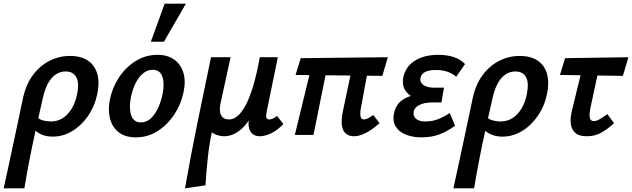

<svg xmlns="http://www.w3.org/2000/svg" viewBox="-71 -731 3424 1040"><path d="M-51 289Q-37 225 -23.5 162.5Q-10 100 3 39Q16 -22 28.5 -81Q41 -140 53 -197Q69 -273 107 -324Q145 -375 197 -401.5Q249 -428 308 -428Q368 -428 405.5 -402.5Q443 -377 456 -330.5Q469 -284 456 -222Q442 -155 405.5 -102.5Q369 -50 319.5 -20.5Q270 9 215 9Q183 9 159 -0.5Q135 -10 120 -24Q105 -38 100 -51L130 -97Q141 -84 163 -78.5Q185 -73 204 -73Q241 -73 269.5 -91.5Q298 -110 318 -143.5Q338 -177 347 -222Q359 -283 342 -313.5Q325 -344 284 -344Q256 -344 232 -328.5Q208 -313 190 -281Q172 -249 161 -200Q139 -103 124.5 -37.5Q110 28 101 73Q92 118 85.5 151.5Q79 185 73.5 217Q68 249 61 289Z M665 13Q607 13 572 -14.5Q537 -42 525 -88.5Q513 -135 524 -191Q537 -256 573.5 -311.5Q610 -367 664 -400.5Q718 -434 782 -434Q837 -434 873 -408Q909 -382 922.5 -336.5Q936 -291 923 -231Q910 -167 873.5 -111.5Q837 -56 783.5 -21.5Q730 13 665 13ZM692 -68Q724 -68 747.5 -91Q771 -114 787 -150Q803 -186 810 -224Q821 -278 808.5 -315.5Q796 -353 756 -353Q728 -353 704 -333.5Q680 -314 663 -279.5Q646 -245 637 -199Q627 -141 640.5 -104.5Q654 -68 692 -68ZM746 -505 821 -711H936L817 -505Z M931 289Q962 113 998.5 -66Q1035 -245 1072 -421H1178L1122 -164Q1119 -147 1120.5 -128.5Q1122 -110 1133.5 -97Q1145 -84 1172 -84Q1193 -84 1215.5 -102.5Q1238 -121 1259.5 -161Q1281 -201 1300.5 -265.5Q1320 -330 1336 -421H1395Q1364 -264 1324.5 -170Q1285 -76 1239.5 -34.5Q1194 7 1143 7Q1132 7 1120 4.5Q1108 2 1097 -2.5Q1086 -7 1078 -13.5Q1070 -20 1067 -28L1083 -43Q1064 36 1055.5 115Q1047 194 1042 273ZM1334 7Q1314 7 1299 -4Q1284 -15 1278 -37Q1272 -59 1279 -92L1349 -421H1434L1373 -124Q1369 -105 1371.5 -94.5Q1374 -84 1388 -84Q1396 -84 1405.5 -88Q1415 -92 1430 -103L1464 -59Q1431 -25 1397.5 -9Q1364 7 1334 7Z M1845 7Q1822 7 1804.5 -5.5Q1787 -18 1781.5 -48.5Q1776 -79 1787 -132L1846 -411H1933L1883 -141Q1881 -131 1880.5 -117.5Q1880 -104 1884 -94Q1888 -84 1901 -84Q1907 -84 1919.5 -89Q1932 -94 1951 -108L1985 -64Q1962 -43 1938 -27Q1914 -11 1891 -2Q1868 7 1845 7ZM1526 0 1626 -411H1710L1627 0ZM2000 -320 1530 -325 1558 -416 2030 -421Z M2212 13Q2164 13 2126.5 -2Q2089 -17 2071 -48Q2053 -79 2065 -125Q2079 -181 2136 -204.5Q2193 -228 2271 -228L2266 -182Q2218 -182 2179 -198Q2140 -214 2122 -245.5Q2104 -277 2116 -322Q2125 -356 2149.5 -381Q2174 -406 2213 -420Q2252 -434 2303 -434Q2350 -434 2386.5 -422Q2423 -410 2448 -384L2400 -315Q2387 -329 2358 -340.5Q2329 -352 2289 -352Q2255 -352 2233.5 -342Q2212 -332 2207 -311Q2203 -294 2211.5 -281.5Q2220 -269 2238.5 -262.5Q2257 -256 2284 -256H2334L2320 -176H2270Q2227 -176 2201 -162.5Q2175 -149 2170 -129Q2165 -102 2182.5 -87.5Q2200 -73 2232 -73Q2272 -73 2304.5 -86.5Q2337 -100 2365 -119L2394 -50Q2351 -19 2309 -3Q2267 13 2212 13Z M2385 289Q2399 225 2412.5 162.5Q2426 100 2439 39Q2452 -22 2464.5 -81Q2477 -140 2489 -197Q2505 -273 2543 -324Q2581 -375 2633 -401.5Q2685 -428 2744 -428Q2804 -428 2841.5 -402.5Q2879 -377 2892 -330.5Q2905 -284 2892 -222Q2878 -155 2841.5 -102.5Q2805 -50 2755.5 -20.5Q2706 9 2651 9Q2619 9 2595 -0.5Q2571 -10 2556 -24Q2541 -38 2536 -51L2566 -97Q2577 -84 2599 -78.5Q2621 -73 2640 -73Q2677 -73 2705.5 -91.5Q2734 -110 2754 -143.5Q2774 -177 2783 -222Q2795 -283 2778 -313.5Q2761 -344 2720 -344Q2692 -344 2668 -328.5Q2644 -313 2626 -281Q2608 -249 2597 -200Q2575 -103 2560.5 -37.5Q2546 28 2537 73Q2528 118 2521.5 151.5Q2515 185 2509.5 217Q2504 249 2497 289Z M3108 7Q3066 7 3046.5 -10Q3027 -27 3022.5 -51.5Q3018 -76 3021 -98.5Q3024 -121 3027 -132L3095 -411H3184L3126 -141Q3124 -132 3122.5 -116.5Q3121 -101 3125.5 -88Q3130 -75 3146 -75Q3160 -75 3178.5 -86Q3197 -97 3219 -113L3255 -64Q3222 -33 3187 -13Q3152 7 3108 7ZM2962 -325 2990 -416 3333 -421 3303 -320Z"/></svg>

Font: Ysabeau
Style: Bold Italic
Weight: 700
Italic angle: -12°
Designer: Christian Thalmann (Catharsis Fonts)
Version: Version 2.002